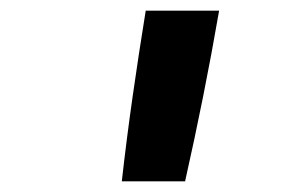

<svg xmlns="http://www.w3.org/2000/svg" viewBox="-20 -792 540 361"><path d="M209 -451Q218 -531 229.5 -611.5Q241 -692 254 -772H392Q378 -691 362 -611Q346 -531 328 -451Z"/></svg>

Font: iosevka_custom_sans_ss08 XBd
Style: Italic
Weight: 800
Italic angle: -10°
Designer: Belleve Invis
Foundry: Belleve Invis
Version: Version 10.3.0; ttfautohint (v1.8.3)